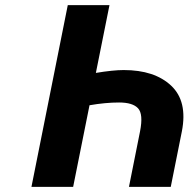

<svg xmlns="http://www.w3.org/2000/svg" viewBox="-20 -731 737 751"><path d="M463.9 -457Q584.5 -457 649.4 -396Q714.4 -335 691.4 -217.3L647.9 0H484.4L527.8 -217.3Q541 -284.7 520 -307.4Q499 -330.1 445.8 -330.1Q392.6 -330.1 330.1 -319.3L266.1 0H103L245.1 -710.9H408.2L355 -445.8Q422.4 -457 463.9 -457Z"/></svg>

Font: Roboto-BlackItalic
Style: Italic
Weight: 900
Italic angle: -12°
Designer: Google
Version: Version 1.100141; 2013